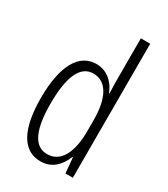

<svg xmlns="http://www.w3.org/2000/svg" viewBox="-190 -846 823 943"><g transform="rotate(30 221.5 -375.0)"><path d="M197 10C264 10 302 -35 323 -87H326L334 0H376V-760H323V-520C323 -498 324 -476 325 -449H322C303 -499 260 -542 198 -542C100 -542 44 -444 44 -262C44 -85 96 10 197 10ZM208 -37C132 -37 99 -117 99 -262C99 -413 135 -494 208 -494C283 -494 323 -422 323 -295V-233C323 -109 282 -37 208 -37Z"/></g></svg>

Font: Noto Sans Arabic ExtCond Light
Style: Regular
Weight: 300
Width: 2
Designer: Monotype Design Team, Nadine Chahine, Nizar Qandah and Khaled Hosny
Foundry: Monotype Imaging Inc.
Version: Version 2.012